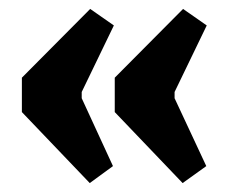

<svg xmlns="http://www.w3.org/2000/svg" viewBox="-20 -445 531 430"><path d="M182 -425 235 -388 163 -239V-225L233 -73L181 -35L29 -194V-271ZM390 -425 443 -388 371 -239V-225L442 -73L389 -35L237 -194V-271Z"/></svg>

Font: Grenze Gotisch ExtraBold
Style: Regular
Weight: 800
Designer: Renata Polastri
Foundry: Omnibus-Type
Version: Version 1.001